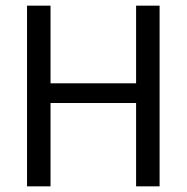

<svg xmlns="http://www.w3.org/2000/svg" viewBox="-20 -659 660 679"><path d="M158.7 0H75.6V-639H158.7ZM544.4 0H461.3V-639H544.4ZM123.1 -364.4H494.3V-294.7H123.1Z"/></svg>

Font: Anek Tamil Medium
Style: Regular
Weight: 500
Designer: Aadarsh Rajan (Tamil), Yesha Goshar (Latin)
Foundry: Ek Type
Version: Version 1.003